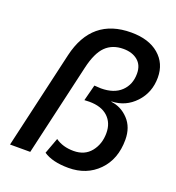

<svg xmlns="http://www.w3.org/2000/svg" viewBox="-134 -837 876 955"><g transform="rotate(20 304.0 -360.0)"><path d="M334 10Q249 10 202 -22L233 -106Q272 -78 329 -78Q388 -78 420.5 -118.5Q453 -159 453 -217Q453 -271 418.5 -303Q384 -335 320 -335Q303 -335 294 -334L316 -419Q342 -417 351 -417Q420 -417 457.5 -453Q495 -489 495 -547Q495 -592 466 -616Q437 -640 390 -640Q332 -640 296 -604.5Q260 -569 241 -486L129 0H22L141 -516Q191 -730 399 -730Q492 -730 545.5 -684.5Q599 -639 599 -564Q599 -485 548 -430.5Q497 -376 423 -374V-372Q476 -366 514.5 -325Q553 -284 553 -218Q553 -115 491.5 -52.5Q430 10 334 10Z"/></g></svg>

Font: Elaine Sans Medium
Style: Italic
Weight: 500
Italic angle: -13°
Designer: Wei Huang
Foundry: Wei Huang
Version: Version 2.001;December 24, 2019;FontCreator 12.0.0.2547 64-b